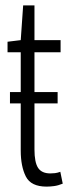

<svg xmlns="http://www.w3.org/2000/svg" viewBox="-20 -683 253 713"><path d="M108 -299V-128Q108 -80 121.5 -59.5Q135 -39 167 -39Q175 -39 184 -40Q193 -41 204 -45L213 -1Q196 6 181 8Q166 10 153 10Q95 10 76 -27.5Q57 -65 57 -124V-299H17V-341H57V-489H8V-528L57 -534L66 -663H108V-534H205V-489H108V-341H194V-299Z"/></svg>

Font: Georama ExtraCondensed Light
Style: Regular
Weight: 300
Width: 2
Designer: Jean-Baptiste Levee
Foundry: Production Type
Version: Version 1.000